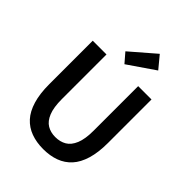

<svg xmlns="http://www.w3.org/2000/svg" viewBox="-277 -1138 1294 1294"><g transform="rotate(45 370.0 -491.0)"><path d="M371 14Q307 14 255 -5Q203 -24 166.5 -64Q130 -104 110.5 -169Q91 -234 91 -324V-739H222V-314Q222 -235 241 -188Q260 -141 293.5 -121Q327 -101 371 -101Q417 -101 451 -121Q485 -141 504.5 -188Q524 -235 524 -314V-739H651V-324Q651 -234 631.5 -169Q612 -104 575.5 -64Q539 -24 487.5 -5Q436 14 371 14ZM354 -778 297 -844 473 -996 545 -909Z"/></g></svg>

Font: Noto Sans HK SemiBold
Style: Regular
Weight: 600
Version: Version 2.004-H2;hotconv 1.0.118;makeotfexe 2.5.65603